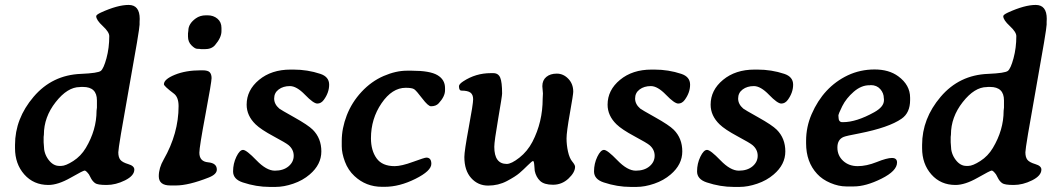

<svg xmlns="http://www.w3.org/2000/svg" viewBox="-20 -736 4212 767"><path d="M367.2 -335Q367.2 -388.7 311.5 -388.7H303.2L298.8 -388.2Q249.5 -388.2 202.4 -328.1Q155.3 -268.1 155.3 -197.8L154.3 -189V-167.5Q155.3 -158.7 155.3 -154.3Q155.3 -122.6 173.8 -97.9Q192.4 -73.2 216.8 -73.2H224.6Q242.2 -73.2 272.7 -92.8Q303.2 -112.3 322.8 -145Q365.7 -216.8 365.7 -293.5L367.2 -306.2ZM537.6 -637.7Q537.6 -619.1 495.1 -383.3Q452.6 -147.5 452.6 -127.7Q452.6 -107.9 460.7 -97.7Q468.8 -87.4 492.7 -80.3Q516.6 -73.2 516.6 -58.6Q516.6 -34.2 479.5 -15.6Q442.4 2.9 406 2.9Q369.6 2.9 359.9 -4.4Q350.1 -11.7 344.2 -22.5L335.4 -39.1Q323.7 -54.7 318.1 -54.7Q312.5 -54.7 262 -25.9Q211.4 2.9 173.3 2.9Q114.3 2.9 77.1 -39.1Q40 -81.1 40 -144V-157.2Q40 -262.2 114.3 -349.4Q188.5 -436.5 303.7 -440.9Q371.6 -443.8 382.8 -452.9Q394 -461.9 405.3 -503.2Q416.5 -544.4 416.5 -591.8Q416.5 -607.9 390.4 -632.1Q364.3 -656.2 364.3 -671.4Q364.3 -677.2 383.3 -686Q449.7 -716.3 493.9 -716.3Q538.1 -716.3 538.1 -660.6L537.6 -648.9Z M864.7 -624.5V-611.3Q864.7 -585.9 838.9 -555.7Q825.2 -539.6 797.9 -539.6H784.2Q776.9 -541 767.8 -541Q758.8 -541 744.9 -554.9Q731 -568.8 731 -589.8V-602.5Q732.4 -609.9 732.4 -613.8Q732.4 -641.1 762.2 -662.6Q779.3 -674.8 802.7 -674.8H809.6Q832.5 -674.8 848.6 -661.4Q864.7 -647.9 864.7 -624.5ZM682.6 4.9H660.6Q614.3 4.9 614.3 -32.2Q614.3 -64.9 633.8 -98.6Q693.4 -203.1 693.4 -312Q693.4 -348.1 674.3 -362.3Q634.8 -392.1 634.8 -399.4Q634.8 -419.4 678.5 -437.3Q722.2 -455.1 781.7 -455.1H789.1Q811 -455.1 818.1 -447Q825.2 -439 825.2 -423.8Q825.2 -408.7 800.8 -278.6Q776.4 -148.4 776.4 -126Q776.4 -90.8 811.3 -87.6Q846.2 -84.5 846.2 -58.6Q846.2 -39.6 814 -26.9Q733.4 4.9 682.6 4.9Z M1132.8 -156.2Q1123 -164.6 1072.5 -191.7Q1022 -218.8 1001 -239.3Q965.3 -273.9 965.3 -317.9Q965.3 -376 1014.9 -417Q1064.5 -458 1140.6 -458H1152.8Q1208.5 -458 1259.8 -440.9Q1294.9 -429.2 1294.9 -397.7Q1294.9 -366.2 1273.4 -336.9Q1262.7 -322.3 1247.6 -322.3Q1232.4 -322.3 1198.7 -357.2Q1165 -392.1 1138.2 -392.1Q1111.3 -392.1 1093.3 -378.7Q1075.2 -365.2 1075.2 -342.5Q1075.2 -319.8 1095.7 -302.2Q1100.1 -298.3 1155.5 -267.3Q1210.9 -236.3 1229.5 -217.8Q1263.7 -183.6 1263.7 -131.1Q1263.7 -78.6 1217.3 -39.1Q1189.5 -15.1 1151.6 -2.2Q1113.8 10.7 1081.1 10.7H1057.1Q1003.9 10.7 949.7 -7.3Q911.1 -20 911.1 -51.3Q911.1 -82.5 924.3 -109.9Q937.5 -137.2 950.9 -137.2Q964.4 -137.2 1004.4 -95.7Q1044.4 -54.2 1078.1 -54.2Q1111.8 -54.2 1132.6 -71.5Q1153.3 -88.9 1153.3 -113.8Q1153.3 -138.7 1132.8 -156.2Z M1757.8 -384.3V-375.5Q1757.8 -350.6 1732.4 -323.2Q1721.7 -311.5 1701.7 -311.5Q1690.4 -311.5 1666.7 -342.8Q1643.1 -374 1634.5 -379.6Q1626 -385.3 1600.6 -385.3Q1546.4 -385.3 1504.2 -323.5Q1461.9 -261.7 1461.9 -183.6Q1461.9 -134.8 1484.4 -103.5Q1506.8 -72.3 1556.6 -72.3Q1583.5 -72.3 1629.9 -89.4Q1676.3 -106.4 1683.1 -106.4Q1703.1 -106.4 1703.1 -81.5Q1703.1 -53.2 1639.4 -21.5Q1575.7 10.3 1516.6 10.3H1506.3Q1441.9 10.3 1396 -32.7Q1370.6 -56.2 1357.9 -90.1Q1345.2 -124 1345.2 -151.9V-173.3Q1345.2 -223.1 1365.2 -275.1Q1385.3 -327.1 1424.3 -369.1Q1463.4 -411.1 1512.5 -432.4Q1561.5 -453.6 1605.5 -453.6H1625.5Q1697.3 -453.6 1727.5 -435.8Q1757.8 -418 1757.8 -384.3Z M2146.5 -391.6Q2146.5 -415.5 2162.4 -428.7Q2178.2 -441.9 2204.3 -441.9Q2230.5 -441.9 2250.2 -421.4Q2270 -400.9 2270 -369.6Q2270 -358.9 2256.6 -283.7Q2243.2 -208.5 2243.2 -182.9Q2243.2 -157.2 2249 -130.6Q2254.9 -104 2266.1 -90.6Q2277.3 -77.1 2277.3 -69.8Q2277.3 -47.4 2251 -22.7Q2224.6 2 2189.2 2Q2153.8 2 2137.7 -13.2Q2121.6 -28.3 2116.2 -53.2Q2115.7 -55.7 2114.5 -74.2Q2113.3 -92.8 2109.4 -92.8Q2105.5 -92.8 2088.4 -75.7Q2071.3 -58.6 2055.2 -44.7Q2039.1 -30.8 2004.9 -12.7Q1970.7 5.4 1929.9 5.4Q1889.2 5.4 1862.1 -24.9Q1835 -55.2 1835 -108.9Q1835 -132.3 1852.5 -226.6Q1870.1 -320.8 1870.1 -339.4Q1870.1 -357.9 1859.4 -366Q1848.6 -374 1823.7 -374Q1813.5 -374 1813.5 -391.6Q1813.5 -399.9 1830.6 -411.1Q1880.4 -443.8 1940.4 -443.8H1950.7Q1970.7 -443.8 1978.3 -425.8Q1985.8 -407.7 1985.8 -362.3Q1985.8 -352.5 1970.2 -262Q1954.6 -171.4 1954.6 -149.4Q1954.6 -81.1 2004.4 -81.1Q2022.9 -81.1 2054.9 -106.2Q2086.9 -131.3 2106.9 -169.4Q2147.9 -248.5 2147.9 -341.8L2148.9 -362.8Q2146.5 -385.7 2146.5 -391.6Z M2574.7 -156.2Q2564.9 -164.6 2514.4 -191.7Q2463.9 -218.8 2442.9 -239.3Q2407.2 -273.9 2407.2 -317.9Q2407.2 -376 2456.8 -417Q2506.3 -458 2582.5 -458H2594.7Q2650.4 -458 2701.7 -440.9Q2736.8 -429.2 2736.8 -397.7Q2736.8 -366.2 2715.3 -336.9Q2704.6 -322.3 2689.5 -322.3Q2674.3 -322.3 2640.6 -357.2Q2606.9 -392.1 2580.1 -392.1Q2553.2 -392.1 2535.2 -378.7Q2517.1 -365.2 2517.1 -342.5Q2517.1 -319.8 2537.6 -302.2Q2542 -298.3 2597.4 -267.3Q2652.8 -236.3 2671.4 -217.8Q2705.6 -183.6 2705.6 -131.1Q2705.6 -78.6 2659.2 -39.1Q2631.3 -15.1 2593.5 -2.2Q2555.7 10.7 2522.9 10.7H2499Q2445.8 10.7 2391.6 -7.3Q2353 -20 2353 -51.3Q2353 -82.5 2366.2 -109.9Q2379.4 -137.2 2392.8 -137.2Q2406.2 -137.2 2446.3 -95.7Q2486.3 -54.2 2520 -54.2Q2553.7 -54.2 2574.5 -71.5Q2595.2 -88.9 2595.2 -113.8Q2595.2 -138.7 2574.7 -156.2Z M2986.3 -156.2Q2976.6 -164.6 2926 -191.7Q2875.5 -218.8 2854.5 -239.3Q2818.8 -273.9 2818.8 -317.9Q2818.8 -376 2868.4 -417Q2918 -458 2994.1 -458H3006.3Q3062 -458 3113.3 -440.9Q3148.4 -429.2 3148.4 -397.7Q3148.4 -366.2 3127 -336.9Q3116.2 -322.3 3101.1 -322.3Q3085.9 -322.3 3052.2 -357.2Q3018.6 -392.1 2991.7 -392.1Q2964.8 -392.1 2946.8 -378.7Q2928.7 -365.2 2928.7 -342.5Q2928.7 -319.8 2949.2 -302.2Q2953.6 -298.3 3009 -267.3Q3064.5 -236.3 3083 -217.8Q3117.2 -183.6 3117.2 -131.1Q3117.2 -78.6 3070.8 -39.1Q3043 -15.1 3005.1 -2.2Q2967.3 10.7 2934.6 10.7H2910.6Q2857.4 10.7 2803.2 -7.3Q2764.6 -20 2764.6 -51.3Q2764.6 -82.5 2777.8 -109.9Q2791 -137.2 2804.4 -137.2Q2817.9 -137.2 2857.9 -95.7Q2897.9 -54.2 2931.6 -54.2Q2965.3 -54.2 2986.1 -71.5Q3006.8 -88.9 3006.8 -113.8Q3006.8 -138.7 2986.3 -156.2Z M3511.2 -335.4V-340.8L3510.7 -343.3Q3510.7 -363.8 3496.6 -379.9Q3482.4 -396 3458.5 -396L3455.6 -395.5H3453.1Q3420.4 -395.5 3390.4 -369.4Q3360.4 -343.3 3344.7 -312Q3329.1 -280.8 3329.1 -273.4L3329.6 -271V-269Q3329.6 -248 3344.7 -248H3347.7Q3400.9 -248 3472.2 -287.6Q3511.2 -309.1 3511.2 -335.4ZM3615.7 -345.7V-336.4Q3615.7 -285.2 3581.5 -261.7Q3531.2 -226.6 3412.6 -203.1Q3360.8 -193.4 3350.1 -189Q3325.2 -178.7 3325.2 -146.7Q3325.2 -114.7 3348.1 -93.5Q3371.1 -72.3 3406.2 -72.3Q3441.4 -72.3 3482.2 -88.6Q3522.9 -105 3543.2 -105Q3563.5 -105 3563.5 -86.9Q3563.5 -53.2 3501.2 -22.2Q3439 8.8 3390.6 8.8H3360.8Q3330.1 8.8 3297.4 -5.1Q3264.6 -19 3244.1 -41.5Q3200.2 -88.9 3200.2 -163.6V-173.3Q3200.2 -229 3222.2 -279.8Q3269.5 -388.7 3366.7 -435.1Q3416.5 -458.5 3473.9 -458.5Q3531.2 -458.5 3568.4 -431.2Q3615.7 -396.5 3615.7 -345.7Z M3990.7 -335Q3990.7 -388.7 3935.1 -388.7H3926.8L3922.4 -388.2Q3873 -388.2 3825.9 -328.1Q3778.8 -268.1 3778.8 -197.8L3777.8 -189V-167.5Q3778.8 -158.7 3778.8 -154.3Q3778.8 -122.6 3797.4 -97.9Q3815.9 -73.2 3840.3 -73.2H3848.1Q3865.7 -73.2 3896.2 -92.8Q3926.8 -112.3 3946.3 -145Q3989.3 -216.8 3989.3 -293.5L3990.7 -306.2ZM4161.1 -637.7Q4161.1 -619.1 4118.7 -383.3Q4076.2 -147.5 4076.2 -127.7Q4076.2 -107.9 4084.2 -97.7Q4092.3 -87.4 4116.2 -80.3Q4140.1 -73.2 4140.1 -58.6Q4140.1 -34.2 4103 -15.6Q4065.9 2.9 4029.5 2.9Q3993.2 2.9 3983.4 -4.4Q3973.6 -11.7 3967.8 -22.5L3959 -39.1Q3947.3 -54.7 3941.7 -54.7Q3936 -54.7 3885.5 -25.9Q3835 2.9 3796.9 2.9Q3737.8 2.9 3700.7 -39.1Q3663.6 -81.1 3663.6 -144V-157.2Q3663.6 -262.2 3737.8 -349.4Q3812 -436.5 3927.2 -440.9Q3995.1 -443.8 4006.3 -452.9Q4017.6 -461.9 4028.8 -503.2Q4040 -544.4 4040 -591.8Q4040 -607.9 4013.9 -632.1Q3987.8 -656.2 3987.8 -671.4Q3987.8 -677.2 4006.8 -686Q4073.2 -716.3 4117.4 -716.3Q4161.6 -716.3 4161.6 -660.6L4161.1 -648.9Z"/></svg>

Font: Averia Serif Libre
Style: Bold Italic
Weight: 700
Italic angle: -6.90001°
Version: Version 1.002